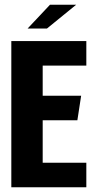

<svg xmlns="http://www.w3.org/2000/svg" viewBox="-20 -794 402 814"><path d="M28 -620H346V-516H161V-388H324L308 -284H161V-104H346V0H28ZM97 -673 192 -774H303L179 -673Z"/></svg>

Font: Smooch Sans ExtraBold
Style: Regular
Weight: 800
Designer: Robert E. Leuschke
Foundry: Robert E. Leuschke
Version: Version 1.010